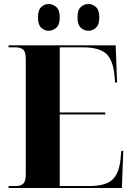

<svg xmlns="http://www.w3.org/2000/svg" viewBox="-20 -941 663 961"><path d="M23 0V-10H61Q83 -10 96 -21.5Q109 -33 109 -67V-642Q109 -683 95 -693.5Q81 -704 60 -704H23V-714H559L566 -528H556L553 -563Q546 -641 511 -672.5Q476 -704 396 -704H279V-378H507V-368H279V-10H428Q508 -10 542.5 -41.5Q577 -73 584 -151L587 -186H597L590 0ZM423 -787Q401 -787 384.5 -802Q368 -817 368 -854Q368 -891 384.5 -906Q401 -921 423 -921Q443 -921 460 -906Q477 -891 477 -854Q477 -817 460 -802Q443 -787 423 -787ZM223 -787Q203 -787 186.5 -802Q170 -817 170 -854Q170 -891 186.5 -906Q203 -921 223 -921Q244 -921 261.5 -906Q279 -891 279 -854Q279 -817 261.5 -802Q244 -787 223 -787Z"/></svg>

Font: Noto Serif Display SemiCondensed ExtraBold
Style: Regular
Weight: 800
Width: 4
Designer: Monotype Design Team
Foundry: Monotype Imaging Inc.
Version: Version 2.009